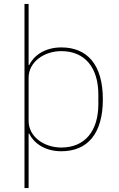

<svg xmlns="http://www.w3.org/2000/svg" viewBox="-20 -760 605 980"><path d="M105 200H126V-78H129C150 -34 204 12 293 12C426 12 505 -77 505 -253C505 -429 426 -518 293 -518C204 -518 150 -472 129 -428H126V-740H105ZM293 -7C205 -7 126 -62 126 -143V-363C126 -444 205 -499 293 -499C414 -499 482 -414 482 -277V-229C482 -92 414 -7 293 -7Z"/></svg>

Font: IBM Plex Thai Looped Thin
Style: Regular
Weight: 100
Designer: Mike Abbink, Paul van der Laan, Pieter van Rosmalen, Ben Mitchell, Mark Frömberg
Foundry: Bold Monday
Version: Version 1.0